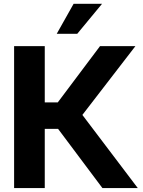

<svg xmlns="http://www.w3.org/2000/svg" viewBox="-20 -964 731 984"><path d="M52.3 -727.5H209.4V-439.1H276L492.5 -727.5H673.9L402.2 -375L686.2 0H505L277.7 -303.5H209.4V0H52.3ZM357.2 -944.4H502.9L375.8 -790.7H270.7Z"/></svg>

Font: Intratopia Thin
Style: Regular
Weight: 100
Designer: Rasmus Andersson
Foundry: rsms
Version: Version 3.000;Glyphs 3.2.3 (3260)